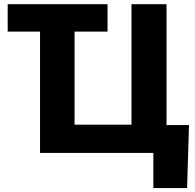

<svg xmlns="http://www.w3.org/2000/svg" viewBox="-20 -748 954 939"><path d="M175.8 0V-593.3H17.6V-727.5H505.9V-593.3H344.7V-138.2H623V-727.5H794.4V-136.2H904.3L895 171.9H730V0Z"/></svg>

Font: Inter Tight ExtraBold
Style: Regular
Weight: 800
Designer: Rasmus Andersson
Foundry: rsms
Version: Version 3.004; ttfautohint (v1.8.4.7-5d5b)